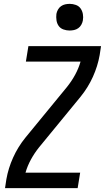

<svg xmlns="http://www.w3.org/2000/svg" viewBox="-20 -974 543 994"><path d="M6 0 13 -46Q23 -103 48 -158.5Q73 -214 112 -262L327 -524Q351 -554 369 -587Q387 -620 397 -655H114L127 -735H503L496 -689Q486 -632 461 -576.5Q436 -521 397 -473L182 -211Q158 -181 140 -148Q122 -115 112 -80H395L382 0ZM340 -816Q324 -816 308.5 -821.5Q293 -827 284 -839.5Q275 -852 272.5 -868.5Q270 -885 272 -902Q274 -913 280 -924Q286 -935 296 -942Q306 -949 317.5 -951.5Q329 -954 341 -954Q357 -954 372.5 -948.5Q388 -943 397 -930.5Q406 -918 409 -901.5Q412 -885 409 -868Q407 -857 401 -846Q395 -835 385 -828Q375 -821 363.5 -818.5Q352 -816 340 -816Z"/></svg>

Font: Iosevka Term Curly Medium
Style: Italic
Weight: 500
Italic angle: -9°
Designer: Belleve Invis
Foundry: Belleve Invis
Version: Version 32.3.0